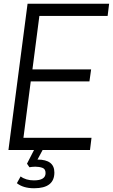

<svg xmlns="http://www.w3.org/2000/svg" viewBox="-20 -800 602 1024"><path d="M270 -7ZM162 204Q104 204 70 177L90 141Q118 162 161 162Q223 162 223 123Q223 101 206 95Q189 89 168 89Q157 89 150.5 90Q144 91 137 92L124 73L165 -7H211L180 51Q270 51 270 120Q270 204 162 204ZM460 0H25L127 -780H562L554 -715H190L153 -430H466L457 -366H144L105 -65H468Z"/></svg>

Font: Tanohe Sans
Style: Italic
Weight: 400
Designer: Village Type and Design LLC & Cristiano Sobral
Foundry: Cooper Hewitt Smithsonian Design Museum
Version: Version 1.00;September 29, 2021;FontCreator 13.0.0.2655 64-b